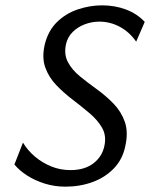

<svg xmlns="http://www.w3.org/2000/svg" viewBox="-20 -688 562 719"><path d="M225 11Q184 11 147.5 -0.5Q111 -12 82 -30.5Q53 -49 34 -72L66 -154Q84 -124 111.5 -101Q139 -78 172.5 -64.5Q206 -51 244 -51Q297 -51 330 -76.5Q363 -102 371 -142Q379 -180 362.5 -209Q346 -238 316 -263.5Q286 -289 252.5 -314.5Q219 -340 191 -369Q163 -398 149.5 -435.5Q136 -473 148 -523Q161 -574 194 -606Q227 -638 272 -653Q317 -668 362 -668Q410 -668 451.5 -652.5Q493 -637 522 -606L490 -532Q464 -569 428 -588Q392 -607 352 -607Q324 -607 297.5 -597Q271 -587 252 -568Q233 -549 227 -522Q219 -484 234.5 -455Q250 -426 279.5 -402Q309 -378 343 -353.5Q377 -329 405.5 -299.5Q434 -270 447.5 -231.5Q461 -193 449 -140Q439 -91 406 -57Q373 -23 326 -6Q279 11 225 11Z"/></svg>

Font: Ysabeau Office Medium
Style: Italic
Weight: 500
Italic angle: -12°
Designer: Christian Thalmann (Catharsis Fonts)
Version: Version 2.001;gftools[0.9.30]; featfreeze: tnum,lnum,ss02